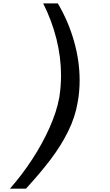

<svg xmlns="http://www.w3.org/2000/svg" viewBox="-20 -861 640 1120"><path d="M325.5 -290.5Q336 -355 336 -421Q336 -526.5 309.5 -633Q283 -739.5 232 -841H317.5Q378 -738.5 411.2 -622.8Q444.5 -507 444.5 -392.5Q444.5 -324.5 433 -264Q418.5 -177.5 377.5 -94.8Q336.5 -12 277 66.8Q217.5 145.5 131.5 239.5H38Q108 160 167.8 68.5Q227.5 -23 269 -116Q310.5 -209 325.5 -290.5Z"/></svg>

Font: JuliaMono SemiBoldItalic
Style: Regular
Weight: 600
Italic angle: -9°
Monospace: yes
Designer: cormullion
Foundry: corm
Version: Version 0.049; ttfautohint (v1.8.4)